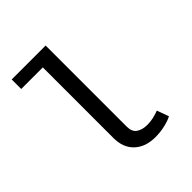

<svg xmlns="http://www.w3.org/2000/svg" viewBox="-206 -869 1012 1012"><g transform="rotate(-45 300.0 -363.5)"><path d="M496 -16Q477 -5 441.5 3.5Q406 12 368 12Q295 12 251.5 -28.5Q208 -69 208 -142V-668H47V-739H300V-134Q300 -96 323.5 -80Q347 -64 385 -64Q406 -64 428.5 -69Q451 -74 472 -82Z"/></g></svg>

Font: Wlorlttqgufhjawjgtejqphaquk
Style: Regular
Weight: 400
Monospace: yes
Designer: Carrois Corporate & Edenspiekermann
Foundry: Carrois Corporate GbR & Edenspiekermann AG
Version: Version 2.001